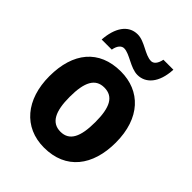

<svg xmlns="http://www.w3.org/2000/svg" viewBox="-216 -878 1007 1007"><g transform="rotate(45 287.5 -374.5)"><path d="M99 -605H174C180 -641 198 -656 215 -656C257 -656 310 -606 363 -606C423 -606 472 -656 477 -759H403C396 -724 380 -708 362 -708C316 -708 267 -758 214 -758C144 -758 105 -695 99 -605ZM534 -275C534 -457 433 -558 289 -558C128 -558 41 -450 41 -275C41 -103 135 10 286 10C448 10 534 -104 534 -275ZM193 -274C193 -383 221 -437 287 -437C355 -437 382 -383 382 -275C382 -166 355 -110 288 -110C221 -110 193 -167 193 -274Z"/></g></svg>

Font: Noto Sans Armenian SemiCondensed Medium
Style: Regular
Weight: 500
Width: 4
Designer: Monotype Design Team
Foundry: Monotype Imaging Inc.
Version: Version 2.008